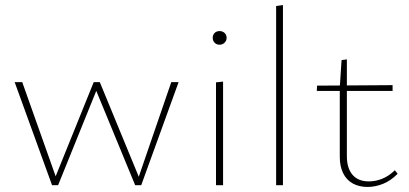

<svg xmlns="http://www.w3.org/2000/svg" viewBox="-20 -733 1618 760"><path d="M186 0 38 -408H68L205 -22H195L351 -408H375L534 -22L525 -21L658 -408H687L539 0H515L355 -388H367L210 0Z M835 0V-407L863 -410V0ZM849 -556Q837 -556 829.5 -564Q822 -572 822 -583Q822 -595 829.5 -602.5Q837 -610 849 -610Q861 -610 869 -602.5Q877 -595 877 -583Q877 -572 869 -564Q861 -556 849 -556Z M1073 0V-709L1100 -713V0Z M1435 7Q1401 7 1376 -7Q1351 -21 1338 -48Q1325 -75 1325 -111V-387L1332 -495L1353 -498V-115Q1353 -67 1375.5 -41Q1398 -15 1440 -15Q1467 -15 1493 -25.5Q1519 -36 1543 -59L1554 -45Q1526 -17 1495.5 -5Q1465 7 1435 7ZM1534 -373H1234L1235 -394L1534 -396Z"/></svg>

Font: Ysabeau Office Thin
Style: Regular
Weight: 250
Designer: Christian Thalmann (Catharsis Fonts)
Version: Version 2.001;gftools[0.9.30]; featfreeze: tnum,lnum,ss02